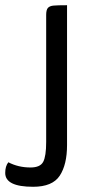

<svg xmlns="http://www.w3.org/2000/svg" viewBox="-123 -520 327 736"><path d="M4 196Q-103 196 -103 143Q-103 117 -91 102Q-53 122 -6 122Q31 122 42.5 100.5Q54 79 54 24V-463Q54 -482 60.5 -489.5Q67 -497 81.5 -498.5Q96 -500 134 -500V36Q134 111 106 153.5Q78 196 4 196Z"/></svg>

Font: Yanone Kaffeesatz
Style: Regular
Weight: 400
Designer: Yanone (Cyrillic: Daniel Pouzeot & Huerta Tipografica)
Foundry: Yanone
Version: Version 1.100;PS 001.100;hotconv 1.0.70;makeotf.lib2.5.58329